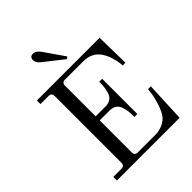

<svg xmlns="http://www.w3.org/2000/svg" viewBox="-259 -1073 1208 1208"><g transform="rotate(-45 345.0 -469.0)"><path d="M62 0V-32H134Q161 -32 161 -59V-653Q161 -680 134 -680H62V-712H620L624 -486H599L598 -506Q596 -527 586 -561Q576 -595 558 -622Q520 -680 441 -680H280Q253 -680 253 -653V-380H341Q368 -380 386 -392.5Q404 -405 411 -428Q418 -451 420.5 -471Q423 -491 423 -518H449V-205H423Q423 -233 421 -252.5Q419 -272 411.5 -295.5Q404 -319 386 -331.5Q368 -344 341 -344H253V-59Q253 -32 280 -32H440Q467 -32 498.5 -44.5Q530 -57 550 -83Q570 -111 584.5 -157Q599 -203 603 -236L607 -268H632L620 0ZM252 -938Q278 -938 301 -906L393 -773L380 -762L252 -863Q224 -884 224 -907Q224 -938 252 -938Z"/></g></svg>

Font: Old Standard TT
Style: Regular
Weight: 400
Designer: Alexey Kryukov <alexios@thessalonica.org.ru>
Version: Version 1.0